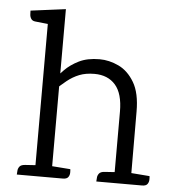

<svg xmlns="http://www.w3.org/2000/svg" viewBox="-51 -745 721 793"><g transform="rotate(5 309.5 -349.0)"><path d="M347.4 -504.2Q387 -504.2 426.3 -485.7Q465.5 -467.2 491.7 -423.1Q517.9 -379.1 517.9 -302.1L518.7 0H449.6V-296Q449.6 -370.7 418.3 -406.4Q387 -442.1 331.3 -442.1Q295.5 -442.1 268.7 -431.5Q241.9 -420.8 218.3 -401.8Q194.7 -382.7 169 -358.2L162 -401.7Q180.4 -421.8 203.6 -445.6Q226.8 -469.4 261.7 -486.8Q296.6 -504.2 347.4 -504.2ZM187.1 -47.3 266 -41.3Q267 -36.3 266.8 -26.2Q266.6 -16.2 260.7 -8.1Q254.7 0 238.4 0H47.8Q48.8 -5 48.9 -14.6Q49 -24.2 55.2 -32.8Q61.5 -41.5 79.2 -42.5L121.2 -45.3ZM190.3 -698.2V0H121.2V-630.7L68.8 -636.3Q56.9 -637.5 51.7 -645.3Q46.4 -653.1 45.8 -663.2Q45.2 -673.4 45.2 -679.4ZM517.9 -47.3 594.5 -41.3Q595.5 -36.3 595.2 -26.2Q595 -16.2 589.1 -8.1Q583.1 0 566.8 0H377.4Q378.4 -5 378.5 -14.6Q378.6 -24.2 384.9 -32.8Q391.1 -41.5 408.8 -42.5L450.4 -45.3Z"/></g></svg>

Font: Karma Variable Light
Style: Regular
Weight: 300
Designer: Joana Correia
Foundry: Indian Type Foundry
Version: Version 3.000